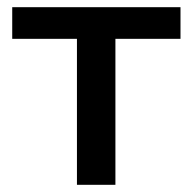

<svg xmlns="http://www.w3.org/2000/svg" viewBox="-20 -514 535 534"><path d="M194 0V-406H14V-494H482V-406H301V0Z"/></svg>

Font: Nunito Sans 9pt SemiBold
Style: Regular
Weight: 600
Version: Version 3.101;gftools[0.9.27]